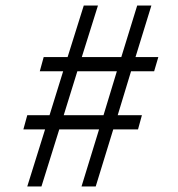

<svg xmlns="http://www.w3.org/2000/svg" viewBox="-20 -670 640 690"><path d="M273 0 336 -205H193L129 0H78L142 -205H64L78 -256H158L207 -414H123L137 -465H223L281 -650H332L274 -465H416L473 -650H524L467 -465H549L534 -414H451L403 -256H490L476 -205H387L324 0ZM352 -256 400 -414H258L209 -256Z"/></svg>

Font: TypoPRO Source Code Pro
Style: Italic
Weight: 400
Italic angle: -11°
Monospace: yes
Designer: Paul D. Hunt, Teo Tuominen
Foundry: Adobe Systems Incorporated
Version: Version 1.030;PS 1.0;hotconv 1.0.84;makeotf.lib2.5.63406